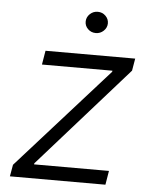

<svg xmlns="http://www.w3.org/2000/svg" viewBox="-52 -773 635 817"><g transform="rotate(5 265.0 -365.0)"><path d="M21 0 29.8 -50.1 415.8 -481.2 416.5 -485.8H115.4L125.4 -545.5H508.5L499.6 -493.3L119.7 -64.3L119 -59.7H438.9L429 0ZM331.7 -639.2Q311.8 -639.2 297.9 -652.9Q284.1 -666.5 284.8 -685.7Q285.5 -703.8 299.5 -717Q313.6 -730.1 332.7 -730.1Q352.6 -730.1 366.3 -716.4Q380 -702.8 379.6 -683.6Q378.9 -665.5 364.9 -652.3Q350.9 -639.2 331.7 -639.2Z"/></g></svg>

Font: Karasuma Gothic
Style: Light Italic
Weight: 300
Italic angle: 9.39998°
Designer: Rasmus Andersson / Ryoko Nishizuka
Foundry: rsms
Version: Version 1.00